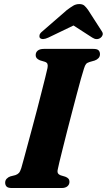

<svg xmlns="http://www.w3.org/2000/svg" viewBox="-20 -946 537 966"><path d="M271 -95.5Q267.5 -81.5 271.5 -74.5Q275.5 -67.5 285 -64L308.5 -57Q319 -53 324.2 -47Q329.5 -41 329.5 -31.5Q329.5 -17.5 319.2 -8.8Q309 0 290 0H40Q20 0 13 -7.5Q6 -15 6 -27Q6 -39 13.8 -47Q21.5 -55 32 -58.5L57.5 -65Q69 -69 75.2 -76Q81.5 -83 87 -100Q92 -117 100.5 -148.5Q109 -180 120 -220.8Q131 -261.5 143.2 -306.8Q155.5 -352 167.2 -397.2Q179 -442.5 189.2 -483.2Q199.5 -524 207.5 -555.5Q215.5 -587 219 -604Q221.5 -616.5 218.8 -624.2Q216 -632 204.5 -635.5L181 -642.5Q169.5 -647.5 164.5 -653.5Q159.5 -659.5 159.5 -668.5Q159.5 -683 170 -691.5Q180.5 -700 201 -700H449.5Q469.5 -700 476.2 -692.5Q483 -685 483 -673.5Q483 -661.5 475.5 -653.5Q468 -645.5 456.5 -641.5L430.5 -634Q418.5 -630.5 413 -624Q407.5 -617.5 402.5 -601Q396.5 -583 387 -549Q377.5 -515 366 -471.2Q354.5 -427.5 341.8 -379.2Q329 -331 317.2 -284.2Q305.5 -237.5 295.5 -198Q285.5 -158.5 279 -131.2Q272.5 -104 271 -95.5ZM394 -839H317L444 -757Q466 -742.5 485 -755Q492.5 -760 496 -769.2Q499.5 -778.5 492 -789L423.5 -895.5Q414 -909 405 -917.2Q396 -925.5 379 -925.5Q362 -925.5 348.2 -917.2Q334.5 -909 316.5 -895.5L194 -789Q180.5 -778.5 178.8 -769.2Q177 -760 181 -755Q187 -749 197.8 -749.5Q208.5 -750 223.5 -757Z"/></svg>

Font: Fraunces
Style: Bold Italic
Weight: 700
Italic angle: -16°
Version: Version 1.000;[b76b70a41]